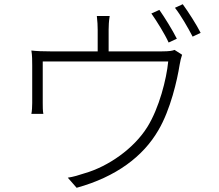

<svg xmlns="http://www.w3.org/2000/svg" viewBox="-20 -856 1040 912"><path d="M811 -819C840 -782 872 -726 895 -682L933 -700C914 -738 875 -799 848 -836ZM820 -672C799 -714 761 -775 737 -809L699 -792C725 -755 763 -694 781 -654ZM496 -612V-715C496 -731 497 -756 501 -780H440C443 -756 444 -731 444 -715V-612H218C183 -612 156 -613 129 -616C133 -595 133 -565 133 -545V-367C133 -352 132 -328 129 -315H186C183 -328 183 -351 183 -366V-564H779C771 -480 736 -343 680 -253C616 -150 494 -65 382 -33C355 -24 329 -16 302 -12L344 36C532 -16 660 -113 732 -237C790 -335 822 -477 833 -547C836 -566 841 -585 845 -596L809 -619C800 -615 785 -612 750 -612Z"/></svg>

Font: Spoqa Han Sans Neo Light
Style: Regular
Weight: 300
Designer: [Spoqa Han Sans Neo] Dong-huui Kim ___ Younghwa Kang ___ Yujin Lee ___ [Noto Sans] Ryoko NISHIZUKA ____ (kana & ideograp
Foundry: Spoqa (http://www.spoqa-han-sans.com)
Version: Version 1.100;hotconv 1.0.109;makeotfexe 2.5.65596